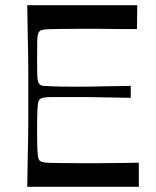

<svg xmlns="http://www.w3.org/2000/svg" viewBox="-20 -720 602 740"><path d="M85 0Q86 -72 87 -118Q88 -164 88.5 -194.5Q89 -225 89 -247.5Q89 -270 89 -293.5Q89 -317 89 -350Q89 -383 89 -406.5Q89 -430 89 -452.5Q89 -475 88.5 -505.5Q88 -536 87 -582Q86 -628 85 -700H509L508 -608Q480 -608 455.5 -608Q431 -608 406.5 -608.5Q382 -609 355.5 -609Q329 -609 299 -609Q247 -609 216 -608.5Q185 -608 168.5 -607.5Q152 -607 144.5 -605Q137 -603 134 -601Q129 -597 126.5 -589Q124 -581 123.5 -560.5Q123 -540 123 -497Q123 -456 123.5 -435Q124 -414 126.5 -406Q129 -398 134 -394Q138 -390 149 -389Q160 -388 187 -387Q214 -386 265 -386Q289 -386 305.5 -386Q322 -386 341.5 -386.5Q361 -387 393.5 -387.5Q426 -388 484 -389V-343Q426 -344 393.5 -344.5Q361 -345 341.5 -345.5Q322 -346 305.5 -346Q289 -346 265 -346Q214 -346 187 -346Q160 -346 149.5 -344Q139 -342 134 -338Q129 -334 127 -324.5Q125 -315 124 -291.5Q123 -268 123 -219Q123 -170 124 -146.5Q125 -123 127 -113.5Q129 -104 134 -100Q138 -97 145.5 -95Q153 -93 169 -92.5Q185 -92 216 -91.5Q247 -91 299 -91Q331 -91 358 -91Q385 -91 409.5 -91.5Q434 -92 460 -92Q486 -92 515 -93V0Z"/></svg>

Font: Ojuju Medium
Style: Regular
Weight: 500
Designer: Chisaokwu Joboson, Mirko Velimirovic
Foundry: Udi Foundry
Version: Version 1.000